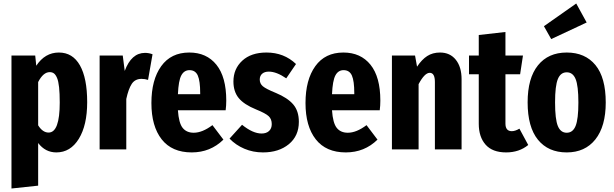

<svg xmlns="http://www.w3.org/2000/svg" viewBox="-20 -845 3472 1086"><path d="M313 -547.9Q391.1 -547.9 432.1 -475.3Q473.1 -402.8 473.1 -267.1Q473.1 -136.7 425.8 -59.8Q378.4 17.1 298.8 17.1Q236.3 17.1 195.8 -36.1V205.1L44.9 221.2V-530.8H179.2L185.1 -473.1Q234.4 -547.9 313 -547.9ZM254.9 -95.2Q317.9 -95.2 317.9 -265.1Q317.9 -316.9 314.2 -351.3Q310.5 -385.7 302.7 -404.1Q294.9 -422.4 285.2 -429.7Q275.4 -437 261.2 -437Q224.6 -437 195.8 -380.9V-136.2Q221.2 -95.2 254.9 -95.2Z M800.3 -545.9Q821.8 -545.9 842.8 -538.1L817.4 -393.1Q799.3 -398.9 780.8 -398.9Q743.7 -398.9 725.1 -370.4Q706.5 -341.8 694.3 -285.2V0H543.5V-530.8H674.3L685.5 -443.8Q723.1 -545.9 800.3 -545.9Z M1259.8 -275.9Q1259.8 -247.6 1256.3 -221.2H986.3Q991.2 -148.9 1013.2 -121.6Q1035.2 -94.2 1075.7 -94.2Q1124.5 -94.2 1181.6 -137.2L1243.7 -55.2Q1169.9 17.1 1064.5 17.1Q952.6 17.1 894.5 -56.9Q836.4 -130.9 836.4 -262.2Q836.4 -393.6 891.8 -470.7Q947.3 -547.9 1050.8 -547.9Q1148.4 -547.9 1204.1 -478.8Q1259.8 -409.7 1259.8 -275.9ZM1112.3 -312V-318.8Q1112.3 -386.7 1098.9 -417.5Q1085.4 -448.2 1051.8 -448.2Q1021.5 -448.2 1005.6 -418.7Q989.7 -389.2 986.3 -312Z M1487.3 -547.9Q1586.4 -547.9 1654.3 -482.9L1599.1 -401.9Q1543.9 -439.9 1500.5 -439.9Q1476.6 -439.9 1462.9 -428Q1449.2 -416 1449.2 -395Q1449.2 -372.1 1466.6 -357.2Q1483.9 -342.3 1539.1 -319.8Q1606.4 -292 1638.4 -254.6Q1670.4 -217.3 1670.4 -155.8Q1670.4 -76.2 1613.8 -29.5Q1557.1 17.1 1467.3 17.1Q1411.1 17.1 1362.3 -3.7Q1313.5 -24.4 1278.3 -61L1349.1 -139.2Q1410.2 -89.8 1459.5 -89.8Q1486.3 -89.8 1501.7 -104Q1517.1 -118.2 1517.1 -143.1Q1517.1 -171.4 1499.8 -187.7Q1482.4 -204.1 1428.2 -226.1Q1359.9 -253.9 1330.1 -290.5Q1300.3 -327.1 1300.3 -383.8Q1300.3 -455.6 1350.3 -501.7Q1400.4 -547.9 1487.3 -547.9Z M2131.3 -275.9Q2131.3 -247.6 2127.9 -221.2H1857.9Q1862.8 -148.9 1884.8 -121.6Q1906.7 -94.2 1947.3 -94.2Q1996.1 -94.2 2053.2 -137.2L2115.2 -55.2Q2041.5 17.1 1936 17.1Q1824.2 17.1 1766.1 -56.9Q1708 -130.9 1708 -262.2Q1708 -393.6 1763.4 -470.7Q1818.8 -547.9 1922.4 -547.9Q2020 -547.9 2075.7 -478.8Q2131.3 -409.7 2131.3 -275.9ZM1983.9 -312V-318.8Q1983.9 -386.7 1970.5 -417.5Q1957 -448.2 1923.3 -448.2Q1893.1 -448.2 1877.2 -418.7Q1861.3 -389.2 1857.9 -312Z M2468.8 -547.9Q2525.4 -547.9 2558.1 -507.1Q2590.8 -466.3 2590.8 -397V0H2439.9V-380.9Q2439.9 -433.1 2410.6 -433.1Q2381.8 -433.1 2347.7 -369.1V0H2196.8V-530.8H2327.6L2338.9 -467.8Q2365.7 -508.3 2396.5 -528.1Q2427.2 -547.9 2468.8 -547.9Z M2918 -117.2 2967.8 -24.9Q2916.5 17.1 2842.8 17.1Q2765.6 17.1 2726.8 -26.6Q2688 -70.3 2688 -145V-424.8H2632.8V-530.8H2688V-647L2838.9 -664.1V-530.8H2938L2921.9 -424.8H2838.9V-146Q2838.9 -103 2875 -103Q2893.6 -103 2918 -117.2Z M3239.3 -825.2 3298.3 -717.8 3097.7 -624 3056.6 -696.8ZM3185.5 -547.9Q3289.6 -547.9 3347.9 -477.1Q3406.2 -406.2 3406.2 -265.1Q3406.2 -130.4 3347.7 -56.6Q3289.1 17.1 3185.5 17.1Q3081.1 17.1 3022.7 -54.7Q2964.4 -126.5 2964.4 -266.1Q2964.4 -402.8 3022.7 -475.3Q3081.1 -547.9 3185.5 -547.9ZM3119.6 -266.1Q3119.6 -170.4 3135.3 -132.3Q3150.9 -94.2 3185.5 -94.2Q3220.2 -94.2 3235.8 -132.8Q3251.5 -171.4 3251.5 -265.1Q3251.5 -359.9 3235.8 -397.9Q3220.2 -436 3185.5 -436Q3150.9 -436 3135.3 -397.7Q3119.6 -359.4 3119.6 -266.1Z"/></svg>

Font: Fira Sans Compressed
Style: Bold
Weight: 700
Width: 1
Designer: Carrois Corporate & Edenspiekermann AG
Foundry: Carrois Corporate GbR & Edenspiekermann AG
Version: Version 4.203;PS 004.203;hotconv 1.0.88;makeotf.lib2.5.64775